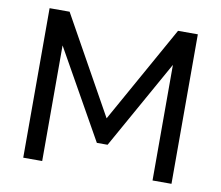

<svg xmlns="http://www.w3.org/2000/svg" viewBox="-78 -804 1034 898"><g transform="rotate(10 439.0 -355.0)"><path d="M701 0V-549L465 -128H414L177 -549V0H87V-710H182L439 -249L697 -710H791V0Z"/></g></svg>

Font: Raleway Medium Alt1
Style: Regular
Weight: 500
Designer: Matt McInerney, Pablo Impallari, Rodrigo Fuenzalida
Foundry: Matt McInerney, Pablo Impallari, Rodrigo Fuenzalida
Version: Version 3.000g; ttfautohint (v1.5) -l 8 -r 28 -G 28 -x 14 -D